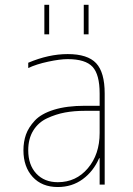

<svg xmlns="http://www.w3.org/2000/svg" viewBox="-20 -750 540 780"><path d="M384.8 -107.4H382.8Q359.4 -53.7 315.9 -22Q272.5 9.8 214.8 9.8Q150.4 9.8 112.8 -31.2Q75.2 -72.3 75.2 -139.6Q75.2 -173.8 85.4 -203.1Q95.7 -232.4 121.6 -260.3Q147.5 -288.1 199.2 -304.2Q251 -320.3 325.2 -320.3H384.8V-370.1Q384.8 -447.3 356 -478.5Q327.1 -509.8 254.9 -509.8Q223.6 -509.8 175.8 -499.5Q127.9 -489.3 94.7 -473.6V-495.1Q177.7 -530.3 254.9 -530.3Q335.9 -530.3 370.6 -493.2Q405.3 -456.1 405.3 -370.1V0H384.8ZM320.3 -610.4V-730.5H339.8V-610.4ZM160.2 -610.4V-730.5H179.7V-610.4ZM384.8 -299.8H325.2Q281.2 -299.8 244.1 -293Q207 -286.1 171.4 -269.5Q135.7 -252.9 115.2 -219.7Q94.7 -186.5 94.7 -139.6Q94.7 -80.1 127.4 -44.9Q160.2 -9.8 214.8 -9.8Q289.1 -9.8 336.9 -66.4Q384.8 -123 384.8 -210Z"/></svg>

Font: Mgen+ 1m thin
Style: Regular
Weight: 100
Designer: [Source Han Sans]
Ryoko NISHIZUKA  (kana & ideographs); Paul D. Hunt (Latin, Greek & Cyrillic); Wenlong ZHANG  (bopomofo
Version: Version 1.059.20150602